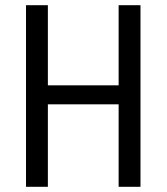

<svg xmlns="http://www.w3.org/2000/svg" viewBox="-20 -718 640 738"><path d="M436 -317H164V0H80V-698H164V-390H436V-698H520V0H436Z"/></svg>

Font: IBM Plaex Mono
Style: Regular
Weight: 400
Designer: Mike Abbink, Paul van der Laan, Pieter van Rosmalen
Foundry: Bold Monday
Version: Version 2.003